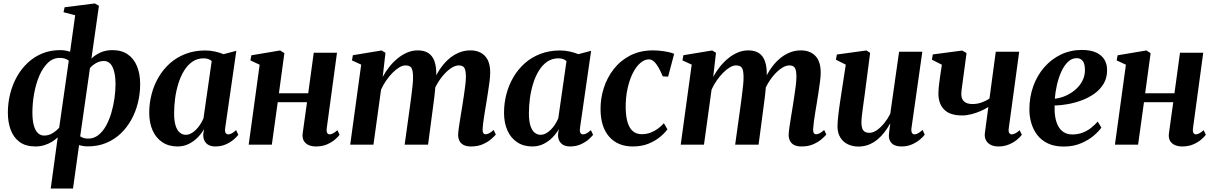

<svg xmlns="http://www.w3.org/2000/svg" viewBox="-20 -837 7025 1111"><path d="M273.5 254 314 -42.5Q300.5 -29 280.8 -16.8Q261 -4.5 236.8 3Q212.5 10.5 185 10.5Q129 10.5 93.8 -15.2Q58.5 -41 42 -85.2Q25.5 -129.5 25.5 -185.5Q25.5 -241 38.8 -294Q52 -347 77.5 -392.8Q103 -438.5 140 -473.2Q177 -508 224.2 -527.5Q271.5 -547 329 -547Q345 -547 359 -544.5Q373 -542 385.5 -537.5L415 -748.5L347.5 -766.5L354 -795L528.5 -817L552.5 -803.5L509 -498Q529 -518 559.8 -532.5Q590.5 -547 630.5 -547Q684 -547 719.5 -522.2Q755 -497.5 773 -453.2Q791 -409 791 -350.5Q791 -295 778 -242.2Q765 -189.5 739.8 -144Q714.5 -98.5 677.8 -63.8Q641 -29 593.5 -9.5Q546 10 488.5 10Q475 10 462 8Q449 6 437.5 2.5L402.5 254ZM322.5 -98.5 378 -486Q368 -494.5 354.8 -498.2Q341.5 -502 325.5 -502Q286.5 -502 256.8 -473.2Q227 -444.5 207.2 -397.8Q187.5 -351 177.5 -295.5Q167.5 -240 167.5 -186Q167.5 -142 175.5 -112.2Q183.5 -82.5 198.8 -67.5Q214 -52.5 235.5 -52.5Q262.5 -52.5 285.2 -67Q308 -81.5 322.5 -98.5ZM500.5 -443 444 -48Q454 -41 465.8 -38Q477.5 -35 490.5 -35Q523 -35 548.5 -54.8Q574 -74.5 592.8 -108Q611.5 -141.5 623.8 -182.5Q636 -223.5 642.2 -267Q648.5 -310.5 648.5 -350Q648.5 -413 631.5 -448.5Q614.5 -484 581 -484Q557.5 -484 536.5 -472.2Q515.5 -460.5 500.5 -443Z M1283 -96Q1280.5 -75.5 1285.8 -67.5Q1291 -59.5 1301 -59.5Q1310 -59.5 1321 -65.2Q1332 -71 1346 -84L1359 -57Q1350.5 -45.5 1332 -29.5Q1313.5 -13.5 1286.5 -1.5Q1259.5 10.5 1225.5 10.5Q1191 10.5 1173 -8.5Q1155 -27.5 1156 -58.5L1160.5 -89.5Q1147 -65.5 1124.8 -42.5Q1102.5 -19.5 1073 -4.5Q1043.5 10.5 1007 10.5Q956.5 10.5 919.8 -13.8Q883 -38 863.2 -82Q843.5 -126 843.5 -184.5Q843.5 -239 857 -291.2Q870.5 -343.5 897.2 -389.5Q924 -435.5 963.2 -470.5Q1002.5 -505.5 1054 -525.2Q1105.5 -545 1168 -545Q1196 -545 1224 -538.8Q1252 -532.5 1273.5 -523.5L1347.5 -543ZM1205 -483.5Q1197.5 -490.5 1186 -495Q1174.5 -499.5 1159 -499.5Q1121.5 -499.5 1093.2 -480Q1065 -460.5 1044.8 -427.2Q1024.5 -394 1011.8 -352.5Q999 -311 993.2 -266.8Q987.5 -222.5 987.5 -181.5Q987.5 -138 996 -110.5Q1004.5 -83 1020 -70Q1035.5 -57 1055 -57Q1070.5 -57 1085.2 -64.8Q1100 -72.5 1113.5 -85.8Q1127 -99 1138.2 -116.2Q1149.5 -133.5 1157.5 -152.5Z M1870.5 -93.5Q1868.5 -75 1873.8 -67.2Q1879 -59.5 1887 -59.5Q1895.5 -59.5 1906 -64.8Q1916.5 -70 1932.5 -83.5L1945 -57Q1937 -46 1918.8 -30Q1900.5 -14 1872.8 -1.8Q1845 10.5 1808 10.5Q1785 10.5 1766.2 2.5Q1747.5 -5.5 1737.8 -22.5Q1728 -39.5 1731.5 -66L1756.5 -245.5H1587L1553 0H1419L1482.5 -462.5L1429 -487.5L1434.5 -517L1601 -545L1625.5 -529.5L1594 -297.5H1763.5L1795.5 -532H1930Z M2210.5 -531.5 2194.5 -392Q2210 -421 2231.5 -448.5Q2253 -476 2279.5 -498Q2306 -520 2335.8 -532.8Q2365.5 -545.5 2397.5 -545.5Q2434.5 -545.5 2458.5 -530Q2482.5 -514.5 2493.8 -483.2Q2505 -452 2504.5 -405Q2504.5 -397.5 2503.8 -387.2Q2503 -377 2501.5 -365.8Q2500 -354.5 2498.5 -343.5L2481.5 -349.5Q2498.5 -395 2521.8 -431Q2545 -467 2573.2 -492.5Q2601.5 -518 2634 -531.8Q2666.5 -545.5 2701.5 -545.5Q2755 -545.5 2785.8 -513.5Q2816.5 -481.5 2816.5 -416.5Q2816.5 -396 2812.8 -366.5Q2809 -337 2804 -305Q2799 -273 2794.5 -244.5Q2790 -218 2785.2 -189Q2780.5 -160 2777 -133.8Q2773.5 -107.5 2772.5 -89Q2772.5 -72 2777.2 -66Q2782 -60 2789.5 -60Q2799 -60 2810 -65.5Q2821 -71 2836.5 -85L2849 -58.5Q2840.5 -48 2821.8 -31.8Q2803 -15.5 2774 -2.5Q2745 10.5 2705.5 10.5Q2679 10.5 2662.5 1.8Q2646 -7 2638.5 -22.2Q2631 -37.5 2631 -57.5Q2631.5 -72.5 2635.2 -100Q2639 -127.5 2644.5 -159.2Q2650 -191 2654.5 -220.5Q2659 -250 2664 -282.2Q2669 -314.5 2672.5 -344Q2676 -373.5 2676 -395.5Q2675.5 -431 2666.5 -444.8Q2657.5 -458.5 2635 -458.5Q2616 -458.5 2594.2 -445.2Q2572.5 -432 2550.8 -408.2Q2529 -384.5 2510.5 -353Q2492 -321.5 2479.5 -284.5L2501.5 -365.5Q2500 -345 2498.2 -324Q2496.5 -303 2494 -281.8Q2491.5 -260.5 2488.5 -239L2457 0H2321.5L2352 -219.5Q2356 -250 2360.2 -282Q2364.5 -314 2367.5 -343.5Q2370.5 -373 2370 -394.5Q2369.5 -432 2360 -445.2Q2350.5 -458.5 2326 -458.5Q2309.5 -458.5 2290.2 -447Q2271 -435.5 2251.2 -415.5Q2231.5 -395.5 2214.2 -370.5Q2197 -345.5 2185 -318.5L2141 0H2006.5L2070 -463L2016.5 -487.5L2022 -517.5L2188.5 -545Z M3336 -96Q3333.5 -75.5 3338.8 -67.5Q3344 -59.5 3354 -59.5Q3363 -59.5 3374 -65.2Q3385 -71 3399 -84L3412 -57Q3403.5 -45.5 3385 -29.5Q3366.5 -13.5 3339.5 -1.5Q3312.5 10.5 3278.5 10.5Q3244 10.5 3226 -8.5Q3208 -27.5 3209 -58.5L3213.5 -89.5Q3200 -65.5 3177.8 -42.5Q3155.5 -19.5 3126 -4.5Q3096.5 10.5 3060 10.5Q3009.5 10.5 2972.8 -13.8Q2936 -38 2916.2 -82Q2896.5 -126 2896.5 -184.5Q2896.5 -239 2910 -291.2Q2923.5 -343.5 2950.2 -389.5Q2977 -435.5 3016.2 -470.5Q3055.5 -505.5 3107 -525.2Q3158.5 -545 3221 -545Q3249 -545 3277 -538.8Q3305 -532.5 3326.5 -523.5L3400.5 -543ZM3258 -483.5Q3250.5 -490.5 3239 -495Q3227.5 -499.5 3212 -499.5Q3174.5 -499.5 3146.2 -480Q3118 -460.5 3097.8 -427.2Q3077.5 -394 3064.8 -352.5Q3052 -311 3046.2 -266.8Q3040.5 -222.5 3040.5 -181.5Q3040.5 -138 3049 -110.5Q3057.5 -83 3073 -70Q3088.5 -57 3108 -57Q3123.5 -57 3138.2 -64.8Q3153 -72.5 3166.5 -85.8Q3180 -99 3191.2 -116.2Q3202.5 -133.5 3210.5 -152.5Z M3641.5 10.5Q3555 10.5 3505.2 -45.8Q3455.5 -102 3455 -205Q3454.5 -266.5 3473.5 -326.8Q3492.5 -387 3530.8 -436.5Q3569 -486 3626.5 -515.8Q3684 -545.5 3759.5 -545.5Q3788.5 -545.5 3822.8 -540.5Q3857 -535.5 3881 -525.5L3846 -393.5L3815 -395Q3803 -424.5 3790.2 -446.8Q3777.5 -469 3763.8 -481.2Q3750 -493.5 3735 -493.5Q3710 -493.5 3685.8 -473Q3661.5 -452.5 3642.2 -414.8Q3623 -377 3611.5 -325.5Q3600 -274 3600.5 -212.5Q3601.5 -159.5 3612.5 -126Q3623.5 -92.5 3643.8 -76.5Q3664 -60.5 3693.5 -60.5Q3721 -60.5 3744.5 -69.5Q3768 -78.5 3787.2 -92.8Q3806.5 -107 3821.5 -124L3842 -89Q3827 -67.5 3799.2 -44.5Q3771.5 -21.5 3732.2 -5.5Q3693 10.5 3641.5 10.5Z M4123 -531.5 4107 -392Q4122.5 -421 4144 -448.5Q4165.5 -476 4192 -498Q4218.5 -520 4248.2 -532.8Q4278 -545.5 4310 -545.5Q4347 -545.5 4371 -530Q4395 -514.5 4406.2 -483.2Q4417.5 -452 4417 -405Q4417 -397.5 4416.2 -387.2Q4415.5 -377 4414 -365.8Q4412.5 -354.5 4411 -343.5L4394 -349.5Q4411 -395 4434.2 -431Q4457.5 -467 4485.8 -492.5Q4514 -518 4546.5 -531.8Q4579 -545.5 4614 -545.5Q4667.5 -545.5 4698.2 -513.5Q4729 -481.5 4729 -416.5Q4729 -396 4725.2 -366.5Q4721.5 -337 4716.5 -305Q4711.5 -273 4707 -244.5Q4702.5 -218 4697.8 -189Q4693 -160 4689.5 -133.8Q4686 -107.5 4685 -89Q4685 -72 4689.8 -66Q4694.5 -60 4702 -60Q4711.5 -60 4722.5 -65.5Q4733.5 -71 4749 -85L4761.5 -58.5Q4753 -48 4734.2 -31.8Q4715.5 -15.5 4686.5 -2.5Q4657.5 10.5 4618 10.5Q4591.5 10.5 4575 1.8Q4558.5 -7 4551 -22.2Q4543.5 -37.5 4543.5 -57.5Q4544 -72.5 4547.8 -100Q4551.5 -127.5 4557 -159.2Q4562.5 -191 4567 -220.5Q4571.5 -250 4576.5 -282.2Q4581.5 -314.5 4585 -344Q4588.5 -373.5 4588.5 -395.5Q4588 -431 4579 -444.8Q4570 -458.5 4547.5 -458.5Q4528.5 -458.5 4506.8 -445.2Q4485 -432 4463.2 -408.2Q4441.5 -384.5 4423 -353Q4404.5 -321.5 4392 -284.5L4414 -365.5Q4412.5 -345 4410.8 -324Q4409 -303 4406.5 -281.8Q4404 -260.5 4401 -239L4369.5 0H4234L4264.5 -219.5Q4268.5 -250 4272.8 -282Q4277 -314 4280 -343.5Q4283 -373 4282.5 -394.5Q4282 -432 4272.5 -445.2Q4263 -458.5 4238.5 -458.5Q4222 -458.5 4202.8 -447Q4183.5 -435.5 4163.8 -415.5Q4144 -395.5 4126.8 -370.5Q4109.5 -345.5 4097.5 -318.5L4053.5 0H3919L3982.5 -463L3929 -487.5L3934.5 -517.5L4101 -545Z M4947 11Q4914 11 4886.8 -1.8Q4859.5 -14.5 4843 -40.5Q4826.5 -66.5 4826 -106Q4826 -122 4828 -143.5Q4830 -165 4833 -189.2Q4836 -213.5 4839.5 -237Q4843 -260.5 4846 -280L4874 -463L4817 -491.5L4822.5 -521.5L4993.5 -545L5015 -531L4983 -285.5Q4980 -265.5 4977 -242.5Q4974 -219.5 4971 -198Q4968 -176.5 4966.2 -158.8Q4964.5 -141 4964.5 -130Q4964.5 -108 4969.2 -94.5Q4974 -81 4984 -74.8Q4994 -68.5 5009.5 -68.5Q5032.5 -68.5 5055 -84.5Q5077.5 -100.5 5097.5 -125.5Q5117.5 -150.5 5131.5 -178.5L5182.5 -537.5H5317L5254 -94.5Q5252 -76.5 5257.2 -68Q5262.5 -59.5 5272 -59.5Q5281 -59.5 5292 -65.5Q5303 -71.5 5318.5 -85L5331 -58Q5322 -45.5 5303 -29.5Q5284 -13.5 5257.2 -1.5Q5230.5 10.5 5197.5 10.5Q5160 10.5 5142.2 -5.8Q5124.5 -22 5123.5 -48Q5123 -52 5123.8 -60Q5124.5 -68 5125.8 -78.5Q5127 -89 5128.5 -100Q5130 -111 5131.5 -120.5L5130 -121Q5116.5 -96.5 5098.5 -72.8Q5080.5 -49 5058 -30.2Q5035.5 -11.5 5007.8 -0.2Q4980 11 4947 11Z M5573 -530 5547.5 -341.5Q5546.5 -334.5 5545.2 -324.8Q5544 -315 5543.2 -306Q5542.5 -297 5542.5 -290Q5543 -264 5559 -249.5Q5575 -235 5608 -235Q5635.5 -235 5661.2 -244.5Q5687 -254 5705.5 -266.5L5742 -537.5H5877.5L5817 -93.5Q5814.5 -75.5 5820 -67.5Q5825.5 -59.5 5834 -59.5Q5842.5 -59.5 5854 -64.8Q5865.5 -70 5880 -83.5L5893 -57Q5883 -43.5 5863.8 -27.8Q5844.5 -12 5817.5 -0.8Q5790.5 10.5 5757.5 10.5Q5729.5 10.5 5711 0.2Q5692.5 -10 5684.2 -27.8Q5676 -45.5 5679 -67.5L5699 -218Q5679 -205 5653.5 -194Q5628 -183 5600.8 -176Q5573.5 -169 5547 -169Q5477.5 -169 5443.8 -202.5Q5410 -236 5410 -296.5Q5410 -310 5411.5 -327Q5413 -344 5415.5 -361.8Q5418 -379.5 5420 -395L5430 -462.5L5372.5 -491.5L5377.5 -522L5547.5 -544.5Z M6353 -98.5Q6339 -78 6309 -52.2Q6279 -26.5 6235 -7.8Q6191 11 6135 11Q6082 11 6044.2 -6.8Q6006.5 -24.5 5982.8 -55.2Q5959 -86 5947.8 -124.2Q5936.5 -162.5 5936.5 -203Q5936.5 -276 5959.2 -338.8Q5982 -401.5 6023 -448.2Q6064 -495 6119.2 -521.5Q6174.5 -548 6239.5 -548Q6290.5 -548 6322.8 -533Q6355 -518 6370.5 -492.2Q6386 -466.5 6386 -434Q6387 -388 6367 -354Q6347 -320 6314 -296Q6281 -272 6240.8 -257Q6200.5 -242 6159.2 -234.5Q6118 -227 6082.5 -226.5Q6081 -191.5 6086 -161Q6091 -130.5 6103.2 -107.5Q6115.5 -84.5 6135.8 -71.8Q6156 -59 6185 -59Q6217.5 -59 6244.8 -69.5Q6272 -80 6293.8 -97.2Q6315.5 -114.5 6332 -133.5ZM6210.5 -500.5Q6181.5 -500.5 6159 -478.5Q6136.5 -456.5 6120.8 -421.2Q6105 -386 6095.8 -345Q6086.5 -304 6083.5 -265.5Q6106.5 -268 6131 -276.5Q6155.5 -285 6178.2 -299.8Q6201 -314.5 6219.2 -334.5Q6237.5 -354.5 6248 -379.8Q6258.5 -405 6258 -434.5Q6257.5 -468.5 6245 -484.5Q6232.5 -500.5 6210.5 -500.5Z M6883 -93.5Q6881 -75 6886.2 -67.2Q6891.5 -59.5 6899.5 -59.5Q6908 -59.5 6918.5 -64.8Q6929 -70 6945 -83.5L6957.5 -57Q6949.5 -46 6931.2 -30Q6913 -14 6885.2 -1.8Q6857.5 10.5 6820.5 10.5Q6797.5 10.5 6778.8 2.5Q6760 -5.5 6750.2 -22.5Q6740.5 -39.5 6744 -66L6769 -245.5H6599.5L6565.5 0H6431.5L6495 -462.5L6441.5 -487.5L6447 -517L6613.5 -545L6638 -529.5L6606.5 -297.5H6776L6808 -532H6942.5Z"/></svg>

Font: Merriweather 72pt
Style: Bold Italic
Weight: 700
Italic angle: -7.8°
Version: Version 2.101